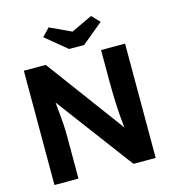

<svg xmlns="http://www.w3.org/2000/svg" viewBox="-129 -1023 1059 1136"><g transform="rotate(-15 401.0 -455.0)"><path d="M64 0V-700H198L585 -177H557Q553 -208 550 -237.5Q547 -267 544.5 -297.5Q542 -328 540.5 -360.5Q539 -393 538 -429.5Q537 -466 537 -509V-700H684V0H548L153 -528L191 -527Q196 -475 199.5 -438.5Q203 -402 205.5 -375Q208 -348 209 -328Q210 -308 210.5 -290Q211 -272 211 -252V0ZM356 -755 226 -862 272 -910 402 -849 532 -910 578 -862 448 -755Z"/></g></svg>

Font: Our Lexend SemiBold
Style: Regular
Weight: 600
Designer: Bonnie Shaver-Troup, Thomas Jockin
Foundry: Lexend
Version: Version 1.007